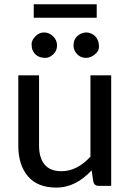

<svg xmlns="http://www.w3.org/2000/svg" viewBox="-20 -853 598 881"><path d="M64 -184.1V-507.3H159.2V-184.1Q159.2 -128.9 184.6 -98.1Q210 -67.4 262.2 -67.4Q333.5 -67.4 395 -134.3V-507.3H490.2V0H433.1Q413.1 0 408.2 -19L400.4 -71.3Q326.7 7.8 239.3 7.8Q151.9 7.8 107.9 -44.4Q64 -96.7 64 -184.1ZM134.8 -833.5H423.8V-771.5H134.8ZM375.5 -587.4Q339.4 -587.4 321.8 -622.1Q317.4 -632.3 317.4 -644.5Q317.4 -683.1 353 -699.2Q364.3 -704.1 376 -704.1Q387.7 -704.1 398.4 -699.2Q420.9 -689 429.2 -667.5Q434.1 -656.7 434.1 -639.2Q434.6 -622.1 421.9 -609.4Q400.4 -587.9 375.5 -587.4ZM189 -587.4Q145.5 -587.4 129.9 -622.1Q125 -632.3 125 -650.4Q125 -668.5 142.1 -686Q159.2 -704.1 182.1 -704.1Q205.1 -704.1 223.6 -686.5Q241.7 -668.9 241.7 -645Q242.2 -620.6 224.6 -604Q207 -587.4 189 -587.4Z"/></svg>

Font: Lato-Medium
Style: Regular
Weight: 500
Designer: Lukasz Dziedzic
Foundry: tyPoland Lukasz Dziedzic
Version: Version 2.006; 2014-01-15